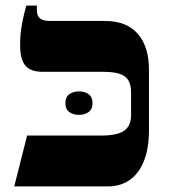

<svg xmlns="http://www.w3.org/2000/svg" viewBox="-20 -667 603 687"><path d="M31 0 77 -182H343Q400 -182 424.5 -199.5Q449 -217 449 -255V-336Q449 -364 439 -380Q429 -396 407.5 -403Q386 -410 349 -410H133Q90 -410 71 -432Q52 -454 52 -506Q52 -529 54 -548Q56 -567 60.5 -590.5Q65 -614 74 -647H112V-629Q112 -611 123 -601.5Q134 -592 158 -592H356Q432 -592 472.5 -546.5Q513 -501 513 -417V-202Q513 -136 495 -91Q477 -46 444 -23Q411 0 366 0ZM214 -298Q214 -320 228 -330Q242 -340 263 -340Q283 -340 297 -330Q311 -320 311 -298Q311 -276 297 -266Q283 -256 263 -256Q242 -256 228 -266Q214 -276 214 -298Z"/></svg>

Font: Noto Serif Hebrew ExtraBold
Style: Regular
Weight: 800
Version: Version 2.003